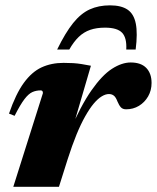

<svg xmlns="http://www.w3.org/2000/svg" viewBox="-20 -716 601 736"><path d="M144.5 -359Q144.5 -363.5 142.8 -366.5Q141 -369.5 136 -369.5Q118.5 -369.5 104 -363Q89.5 -356.5 73.8 -336Q58 -315.5 36 -272L14.5 -280.5Q40.5 -356 71.2 -398.2Q102 -440.5 139.5 -457.8Q177 -475 223.5 -475Q244.5 -475 260.5 -474Q276.5 -473 292.2 -470.5Q308 -468 328.5 -464L248 -189L245 -207.5Q289.5 -311 330.5 -369.5Q371.5 -428 409.2 -452.2Q447 -476.5 481 -476.5Q520.5 -476.5 540.8 -455.5Q561 -434.5 561 -398Q561 -369.5 547.8 -346.5Q534.5 -323.5 512.5 -310.2Q490.5 -297 463.5 -297Q450.5 -297 443.5 -304.5Q436.5 -312 430 -327.5Q424 -343.5 416.2 -349.5Q408.5 -355.5 397.5 -355.5Q384.5 -355.5 369.8 -346.5Q355 -337.5 339.2 -318.8Q323.5 -300 306.8 -270.5Q290 -241 273.2 -200Q256.5 -159 239.5 -106L206 0H31ZM382.5 -610Q350 -610 325.5 -601.5Q301 -593 281.8 -574.5Q262.5 -556 245.5 -526H199Q230.5 -590.5 260.2 -627.5Q290 -664.5 324 -680Q358 -695.5 401.5 -695.5Q444.5 -695.5 468.8 -679.2Q493 -663 500.5 -625.8Q508 -588.5 500 -526H464Q466.5 -571 448 -590.5Q429.5 -610 382.5 -610Z"/></svg>

Font: Newsreader 36pt ExtraBold
Style: Italic
Weight: 800
Italic angle: -17°
Designer: Hugues Gentile
Foundry: Production Type
Version: Version 1.003